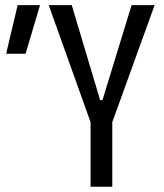

<svg xmlns="http://www.w3.org/2000/svg" viewBox="-20 -713 626 733"><path d="M325.7 0V-246.6L166 -693.4H253.9L362.3 -330.6H371.1L482.4 -693.4H570.3L408.7 -246.6V0ZM3.4 -507.8 47.4 -693.4H132.8L77.6 -507.8Z"/></svg>

Font: Cascadia Mono SemiLight
Style: Regular
Weight: 350
Monospace: yes
Designer: Aaron Bell
Foundry: Saja Typeworks
Version: Version 2404.023; ttfautohint (v1.8.4)